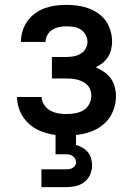

<svg xmlns="http://www.w3.org/2000/svg" viewBox="-20 -548 540 788"><path d="M150 220V147H250Q257 147 264 146Q271 145 277.5 141.5Q284 138 288 132Q292 126 292 119Q292 111 288.5 104Q285 97 278.5 92.5Q272 88 265 86.5Q258 85 250 85H208V6Q178 2 149 -9Q120 -20 97.5 -41Q75 -62 62.5 -90.5Q50 -119 50 -150H151Q151 -133 161 -118Q171 -103 186 -94.5Q201 -86 218 -83Q235 -80 252 -80Q270 -80 288 -83Q306 -86 321.5 -95Q337 -104 346 -120.5Q355 -137 355 -155Q355 -166 351 -178Q347 -190 339 -198.5Q331 -207 320 -212.5Q309 -218 297.5 -221Q286 -224 274 -225Q262 -226 250 -226H193V-314H250Q265 -314 280.5 -316.5Q296 -319 309.5 -326.5Q323 -334 331 -347.5Q339 -361 339 -376Q339 -391 331.5 -405Q324 -419 311 -427Q298 -435 283 -437.5Q268 -440 253 -440Q238 -440 223 -437Q208 -434 195 -426Q182 -418 174.5 -404.5Q167 -391 167 -376H66V-377Q66 -400 73 -422Q80 -444 93 -462Q106 -480 124.5 -493.5Q143 -507 164 -514.5Q185 -522 207.5 -525Q230 -528 253 -528Q275 -528 297.5 -525Q320 -522 341.5 -514.5Q363 -507 382 -494Q401 -481 414 -462.5Q427 -444 433.5 -422Q440 -400 440 -377Q440 -361 436 -344.5Q432 -328 423 -314Q414 -300 401 -289.5Q388 -279 373 -272Q391 -264 407 -253Q423 -242 434.5 -226.5Q446 -211 451 -191.5Q456 -172 456 -153Q456 -121 443.5 -91Q431 -61 407.5 -40Q384 -19 353.5 -8Q323 3 292 6V47Q306 51 318.5 58Q331 65 340.5 76.5Q350 88 354 102Q358 116 358 131Q358 151 349.5 169.5Q341 188 325 200Q309 212 289.5 216Q270 220 250 220Z"/></svg>

Font: Iosevka SS18 Semibold
Style: Regular
Weight: 600
Monospace: yes
Designer: Belleve Invis
Foundry: Belleve Invis
Version: Version 25.1.1; ttfautohint (v1.8.4)